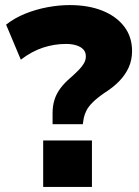

<svg xmlns="http://www.w3.org/2000/svg" viewBox="-20 -736 547 756"><path d="M187 -247V-290Q187 -319 194.5 -343Q202 -367 218 -388.5Q234 -410 260 -432Q278 -448 291 -461.5Q304 -475 311 -487.5Q318 -500 318 -514Q318 -531 308 -541.5Q298 -552 280.5 -557.5Q263 -563 239 -563Q194 -563 149.5 -548.5Q105 -534 62 -501L4 -639Q37 -665 79 -682Q121 -699 166.5 -707.5Q212 -716 254 -716Q328 -716 383 -694Q438 -672 469 -631.5Q500 -591 500 -535Q500 -500 487 -471Q474 -442 450 -417Q426 -392 391 -370Q362 -350 345 -333Q328 -316 320.5 -301Q313 -286 310 -272L306 -247ZM150 0V-183H342V0Z"/></svg>

Font: Nunito Sans 10pt Black
Style: Regular
Weight: 900
Designer: Vernon Adams
Foundry: Vernon Adams
Version: Version 3.101;gftools[0.9.27]